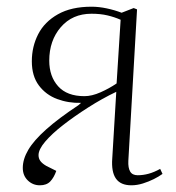

<svg xmlns="http://www.w3.org/2000/svg" viewBox="-20 -539 524 573"><path d="M327 -265Q285 -245 243.5 -218.5Q202 -192 168.5 -166Q135 -140 115 -116.5Q95 -93 95 -76Q95 -66 100.5 -58.5Q106 -51 118 -44L148 -29Q141 -9 130 2.5Q119 14 99 14Q78 14 63 -0.5Q48 -15 48 -38Q48 -64 64.5 -92Q81 -120 118 -153Q155 -186 214 -225L222 -232Q184 -231 150.5 -243.5Q117 -256 96 -284Q75 -312 75 -356Q75 -400 94 -437Q113 -474 153 -496.5Q193 -519 253 -519Q275 -519 298.5 -514Q322 -509 343 -501L379 -515L389 -511L363 -59Q362 -38 368.5 -27Q375 -16 391 -16Q407 -16 423.5 -20.5Q440 -25 458 -35L465 -20Q454 -12 439 -4.5Q424 3 406.5 8.5Q389 14 372 14Q340 14 326 -6Q312 -26 315 -66ZM340 -480Q322 -488 301 -493Q280 -498 253 -498Q196 -498 161.5 -458Q127 -418 127 -358Q127 -311 153.5 -281.5Q180 -252 232 -252Q254 -252 280 -263.5Q306 -275 328 -290Z"/></svg>

Font: Literata 60pt ExtraLight
Style: Italic
Weight: 250
Italic angle: -2°
Designer: Latin by Veronika Burian and Jose Scaglione. Greek by Irene Vlachou. Cyrillic by Vera Evstafieva
Foundry: TypeTogether
Version: Version 3.103;gftools[0.9.29]